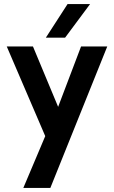

<svg xmlns="http://www.w3.org/2000/svg" viewBox="-20 -668 557 938"><path d="M201 -3 13 -441H141L264 -146L376 -441H504L226 250H94ZM310 -648H420L298 -484H204Z"/></svg>

Font: Teachers SemiBold
Style: Regular
Weight: 600
Designer: Alfredo Marco Pradil & Chank Diesel
Version: Version 0.009